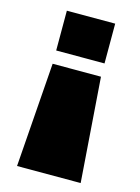

<svg xmlns="http://www.w3.org/2000/svg" viewBox="-109 -602 601 825"><g transform="rotate(15 192.0 -190.0)"><path d="M50 160 84 -304H299L333 160ZM84 -363V-540H299V-363Z"/></g></svg>

Font: Pathway Extreme 28pt Black
Style: Regular
Weight: 900
Designer: Eduardo Rodriguez Tunni
Foundry: Eduardo Rodriguez Tunni
Version: Version 1.001;gftools[0.9.26]